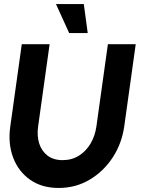

<svg xmlns="http://www.w3.org/2000/svg" viewBox="-20 -919 725 952"><path d="M271 13Q187 13 129 -28Q71 -69 45 -138.2Q19 -207.5 31 -292L88 -700H226L169 -292Q162.5 -246 174.2 -208.2Q186 -170.5 215.2 -147.8Q244.5 -125 290.5 -125Q336.5 -125 372 -147.5Q407.5 -170 429.5 -208Q451.5 -246 458 -292L515 -700H653L596 -292Q584 -207.5 538.8 -138.2Q493.5 -69 424.2 -28Q355 13 271 13ZM257.5 -899H395.5L415 -755H323Z"/></svg>

Font: Urbanist ExtraBold
Style: Italic
Weight: 800
Italic angle: -8°
Designer: Corey Hu
Foundry: Corey Hu
Version: Version 1.321; ttfautohint (v1.8.4.7-5d5b)